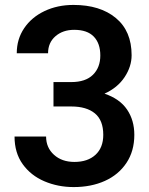

<svg xmlns="http://www.w3.org/2000/svg" viewBox="-20 -749 605 779"><path d="M387 -524Q387 -573 360.5 -600.5Q334 -628 281 -628Q235 -628 205 -602Q175 -576 175 -533H48Q48 -590 78 -634.5Q108 -679 160.5 -704Q213 -729 278 -729Q386 -729 450 -676Q514 -623 514 -525Q514 -479 485.5 -436Q457 -393 404 -369Q466 -348 495.5 -304.5Q525 -261 525 -202Q525 -136 493 -88Q461 -40 405.5 -15Q350 10 279 10Q215 10 160 -13.5Q105 -37 72 -83Q39 -129 39 -195H167Q167 -150 199 -121Q231 -92 282 -92Q336 -92 367.5 -121Q399 -150 399 -202Q399 -261 365 -289Q331 -317 269 -317H197V-416H269Q327 -416 357 -445.5Q387 -475 387 -524Z"/></svg>

Font: Freesentation 7 Bold
Style: Regular
Weight: 700
Designer: glyphs from Roboto by Christian Robertson / Hangul glyphs from Noto Sans CJK(Source Han Sans) by Jang Soo-young and Kang
Foundry: PT&
Version: Version 2.001